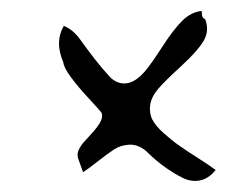

<svg xmlns="http://www.w3.org/2000/svg" viewBox="-20 -485 415 349"><path d="M268 -324Q255 -309 253 -294Q251 -279 257 -267.5Q263 -256 277.5 -243Q292 -230 305.5 -220.5Q319 -211 339.5 -198Q360 -185 372 -176Q359 -160 343.5 -157Q328 -154 312.5 -161.5Q297 -169 279.5 -181.5Q262 -194 245 -211Q230 -223 214.5 -222Q199 -221 187.5 -213.5Q176 -206 157.5 -191.5Q139 -177 131 -172Q129 -177 126.5 -184.5Q124 -192 122.5 -195.5Q121 -199 121 -203.5Q121 -208 123 -212.5Q125 -217 130 -224Q133 -227 140.5 -235.5Q148 -244 152 -248.5Q156 -253 160.5 -260Q165 -267 165.5 -273Q166 -279 163 -282Q160 -286 141 -306.5Q122 -327 109 -344.5Q96 -362 95 -372Q79 -409 96 -438Q113 -431 125.5 -413.5Q138 -396 152 -378Q166 -360 179 -346Q192 -332 209 -333.5Q226 -335 244 -356Q255 -369 275 -400Q295 -431 311 -447Q327 -463 346 -465Q347 -465 347 -461Q347 -457 348 -454.5Q349 -452 353 -450Q361 -429 350 -410.5Q339 -392 309 -364.5Q279 -337 268 -324Z"/></svg>

Font: Long Cang
Style: Regular
Weight: 400
Designer: ZhongQi
Foundry: ZhongQi
Version: Version 2.001